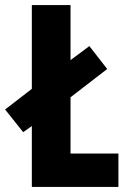

<svg xmlns="http://www.w3.org/2000/svg" viewBox="-43 -734 500 754"><path d="M82 0V-239L48 -215L-23 -304L82 -385V-714H234V-498L308 -553L378 -463L234 -352V-131H422V0Z"/></svg>

Font: Noto Sans Lao ExtraCondensed ExtraBold
Style: Regular
Weight: 800
Width: 2
Designer: Monotype Design Team
Foundry: Monotype Imaging Inc.
Version: Version 2.003; ttfautohint (v1.8.4.7-5d5b)